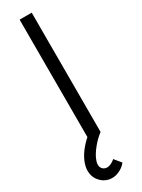

<svg xmlns="http://www.w3.org/2000/svg" viewBox="-269 -773 772 1046"><g transform="rotate(-30 117.5 -250.0)"><path d="M144.8 162.5C122.9 182.3 88.5 197.9 66.7 174C54.2 161.5 55.2 141.7 60.4 127.1C67.7 103.1 83.3 79.2 101 57.3C117.7 36.5 137.5 16.7 159.4 0V-750H83.3V-11.5C45.8 21.9 13.5 62.5 -1 107.3C-14.6 147.9 -8.3 189.6 17.7 216.7C43.8 247.9 90.6 259.4 131.2 240.6C152.1 232.3 167.7 218.8 179.2 204.2Z"/></g></svg>

Font: Manrope3
Style: Regular
Weight: 400
Width: 4
Designer: Mikhail Sharanda
Foundry: Mikhail Sharanda
Version: Version 3.000;PS 003.000;hotconv 1.0.88;makeotf.lib2.5.64775